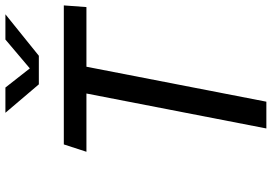

<svg xmlns="http://www.w3.org/2000/svg" viewBox="-164 -816 980 692"><g transform="rotate(-90 326.0 -470.0)"><path d="M305.5 0 431.5 -648.5H646.5L652.5 -730H151.5L125 -648.5H335L209 0ZM265.5 -940.5H356.5L425.5 -852.5L529.5 -940.5H620.5L471 -820H368Z"/></g></svg>

Font: Monaspace Argon
Style: Italic
Weight: 400
Italic angle: -11°
Designer: Riley Cran & the Lettermatic Team
Foundry: Lettermatic
Version: Version 1.101 (Monaspace Argon)